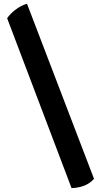

<svg xmlns="http://www.w3.org/2000/svg" viewBox="-20 -803 515 1010"><path d="M122.1 -783.2Q90.8 -774.4 61.5 -752Q33.2 -730.5 17.6 -707Q130.9 -409.2 356.4 186.5Q391.6 185.5 422.9 173.8Q454.1 161.1 474.6 137.7Q357.4 -168.9 122.1 -783.2Z"/></svg>

Font: cl
Style: Bold
Weight: 400
Designer: Mitja Miklavcic
Version: Version 7.504; 2011; Build 1021